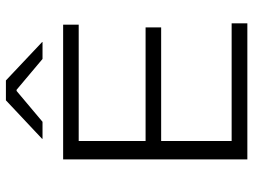

<svg xmlns="http://www.w3.org/2000/svg" viewBox="-126 -752 878 666"><g transform="rotate(-90 313.0 -419.0)"><path d="M93 0V-639H157V0ZM106 0V-54.5H565V0ZM128 -299V-353H551V-299ZM106 -585V-639H560.5V-585ZM298 -837.5H367L500 -712V-710.5H441.5L334.5 -800.5H330.5L223.5 -710.5H164.5V-712Z"/></g></svg>

Font: Anek Gujarati SemiExpanded Light
Style: Regular
Weight: 300
Width: 6
Designer: Mrunmayee Ghaisas (Gujarati), Yesha Goshar (Latin)
Foundry: Ek Type
Version: Version 1.003